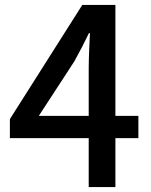

<svg xmlns="http://www.w3.org/2000/svg" viewBox="-20 -757 610 777"><path d="M339 0H447V-198H540V-288H447V-737H313L20 -275V-198H339ZM339 -288H137L281 -509C302 -547 322 -585 340 -623H344C342 -582 339 -520 339 -480Z"/></svg>

Font: ChiuKong Gothic CL Medium
Style: Regular
Weight: 500
Designer: Ryoko NISHIZUKA 西塚涼子 (kana, bopomofo & ideographs); Paul D. Hunt (Latin, Greek & Cyrillic); Sandoll Communications 산돌커뮤니
Foundry: Adobe
Version: Version 1.300